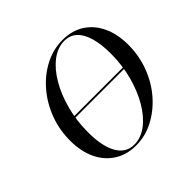

<svg xmlns="http://www.w3.org/2000/svg" viewBox="-151 -735 899 899"><g transform="rotate(-45 299.0 -285.0)"><path d="M116.9 -282.3 117.7 -291.1H531.5L529.8 -282.3ZM268.5 11.3Q207.3 11.3 161.3 -17.7Q115.3 -46.8 90.3 -99.6Q65.3 -152.4 65.3 -223.4Q65.3 -296 89.9 -360.5Q114.5 -425 157.7 -475Q200.8 -525 256.5 -553.6Q312.1 -582.3 373.4 -582.3Q435.5 -582.3 480.6 -553.6Q525.8 -525 550.8 -472.2Q575.8 -419.4 575.8 -348.4Q575.8 -275.8 551.2 -210.9Q526.6 -146 483.5 -96.4Q440.3 -46.8 385.1 -17.7Q329.8 11.3 268.5 11.3ZM265.3 2.4Q309.7 2.4 350 -28.2Q390.3 -58.9 421.4 -112.1Q452.4 -165.3 470.6 -233.5Q488.7 -301.6 488.7 -376.6Q488.7 -439.5 475.8 -483.9Q462.9 -528.2 437.9 -550.8Q412.9 -573.4 376.6 -573.4Q332.3 -573.4 291.9 -542.7Q251.6 -512.1 220.2 -458.5Q188.7 -404.8 170.6 -336.3Q152.4 -267.7 152.4 -191.9Q152.4 -98.4 181.5 -48Q210.5 2.4 265.3 2.4Z"/></g></svg>

Font: Playfair 144pt SemiCondensed
Style: Italic
Weight: 400
Width: 4
Italic angle: -15.6°
Designer: Claus Eggers Sørensen
Foundry: Claus Eggers Sørensen
Version: Version 2.203